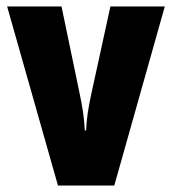

<svg xmlns="http://www.w3.org/2000/svg" viewBox="-20 -573 531 593"><path d="M159 0H333L489 -553H321L262 -283C253 -242 247 -204 246 -170H242C240 -211 234 -246 226 -284L170 -553H2Z"/></svg>

Font: Noto Sans Oriya ExtCond Blk
Style: Regular
Weight: 900
Width: 2
Designer: Amélie Bonet and Sol Matas
Foundry: Google LLC
Version: Version 2.006